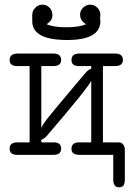

<svg xmlns="http://www.w3.org/2000/svg" viewBox="-20 -659 565 817"><path d="M21 -26.9Q21 -51.8 50.8 -53.2H106V-377.9H50.8Q21 -378.9 21 -403.8Q21 -430.7 55.2 -431.2H207Q240.2 -431.2 240.2 -403.8Q240.2 -377.9 207 -377.9Q207 -377.9 155.8 -377.9V-113.8Q160.6 -127.9 184.3 -158Q208 -188 303.2 -300.8Q342.3 -347.7 349.1 -354.7Q356 -361.8 368.2 -367.2V-377.9H313Q284.2 -378.9 284.2 -403.8Q284.2 -430.7 316.9 -431.2H469.2Q503.4 -431.2 502.9 -403.8Q502.9 -377.9 470.2 -377.9H418V-53.2H480Q488.8 -53.2 494.4 -51.5Q500 -49.8 505.6 -42Q511.2 -34.2 511.2 -19V106Q511.2 138.2 486.8 138.2Q461.9 138.2 461.9 105V0H318.8Q283.7 0 284.2 -25.9Q284.2 -52.7 316.9 -53.2H368.2V-315.9Q359.4 -291 181.2 -83Q169.9 -69.8 155.8 -64V-53.2H209Q239.7 -53.2 240.2 -26.9Q240.2 0 208 0H53.2Q21 0 21 -26.9ZM117.2 -568.8V-595.2Q117.2 -613.3 130.1 -626.2Q143.1 -639.2 160.2 -639.2Q178.2 -639.2 190.7 -626.5Q203.1 -613.8 203.1 -595.2Q203.1 -570.3 178.2 -556.2Q206.1 -543 262 -543Q317.9 -543 346.2 -556.2Q321.3 -570.3 320.8 -596.2Q320.8 -614.3 334 -626.7Q347.2 -639.2 364 -639.2Q380.9 -639.2 394 -626.5Q407.2 -613.8 407.2 -595.2Q407.2 -593.3 406.5 -589.1Q405.8 -585 405.8 -583Q405.8 -581.1 406.5 -576.4Q407.2 -571.8 407.2 -569.8Q407.2 -488.8 266.1 -488.8Q117.2 -488.8 117.2 -568.8Z"/></svg>

Font: CMU Typewriter Text
Style: Light
Weight: 200
Version: Version 0.7.0